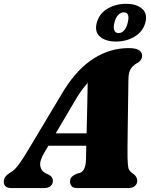

<svg xmlns="http://www.w3.org/2000/svg" viewBox="-46 -960 772 980"><path d="M180.5 -181.5Q155.5 -140 159.5 -113.5Q163.5 -87 188 -75.5L203.5 -68Q215 -61.5 219.5 -53.8Q224 -46 224 -38Q224 -20.5 211.8 -10.2Q199.5 0 179 0H13Q-26.5 0 -26.5 -32Q-26.5 -46 -19 -57.2Q-11.5 -68.5 13 -83Q31.5 -94.5 53.8 -125.8Q76 -157 99 -196.5L281 -500.5Q349.5 -609.5 433 -662Q516.5 -714.5 610 -714.5Q648.5 -714.5 664 -703.5Q679.5 -692.5 679.5 -676Q679.5 -655 659.5 -641Q636.5 -630 623.2 -611.2Q610 -592.5 609.5 -555.5Q609 -531 608.5 -488Q608 -445 607.2 -394Q606.5 -343 605.8 -293.8Q605 -244.5 604.8 -206.5Q604.5 -168.5 605 -153Q606 -119 609.2 -102.8Q612.5 -86.5 637 -70.5Q654.5 -56.5 654.5 -37Q654.5 -21 642.2 -10.5Q630 0 608 0H349Q327.5 0 319.5 -9.8Q311.5 -19.5 311.5 -33Q311.5 -47.5 320.2 -56.8Q329 -66 346.5 -73.5L362 -77.5Q378.5 -84 385.5 -102.5Q392.5 -121 393 -148.5Q393 -161 393.5 -178.2Q394 -195.5 394.5 -216H201ZM346.5 -462.5 238.5 -279.5H396Q397.5 -342.5 399.2 -412.2Q401 -482 401.5 -537.5Q390.5 -525 376.8 -507Q363 -489 346.5 -462.5ZM546 -748Q493.5 -748 464.5 -772.8Q435.5 -797.5 448 -844.5Q461 -891.5 503 -916Q545 -940.5 597.5 -940.5Q651 -940.5 679.5 -915.2Q708 -890 696 -844.5Q683.5 -799 641.8 -773.5Q600 -748 546 -748ZM586 -897Q570.5 -897 557.5 -884Q544.5 -871 538 -844.5Q531.5 -818 537.8 -804.5Q544 -791 559.5 -791Q575 -791 587.5 -804.8Q600 -818.5 606 -844.5Q619 -897 586 -897Z"/></svg>

Font: Fraunces 9pt S000 Black
Style: Italic
Weight: 900
Italic angle: -16°
Version: Version 1.000; ttfautohint (v1.8.3)